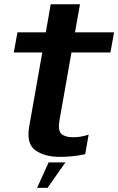

<svg xmlns="http://www.w3.org/2000/svg" viewBox="-20 -748 569 924"><path d="M268.5 7Q331 7 390 -6L406.5 -100Q369 -87.5 332 -87.5Q293.5 -87.5 275.5 -103.5Q257.5 -119.5 266.5 -170.5L324 -495.5H511.5L529 -592.5H341L365 -727.5H224L200.5 -592.5H64L46.5 -495.5H183.5L120.5 -139Q106 -56 150.5 -24.5Q195 7 268.5 7ZM158.5 156H208.5L295 33.5H214Z"/></svg>

Font: Anybody Thin SemiBold
Style: Italic
Weight: 600
Italic angle: -10°
Version: Version 1.113;gftools[0.9.25]